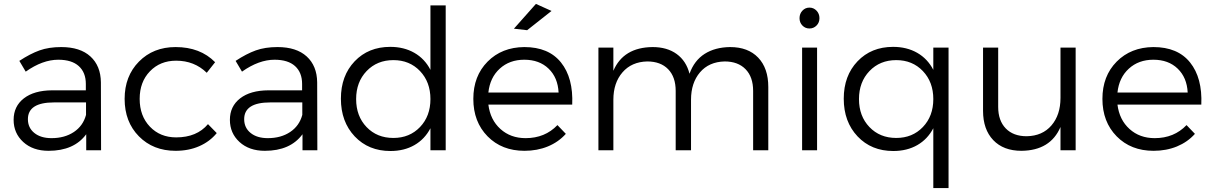

<svg xmlns="http://www.w3.org/2000/svg" viewBox="-20 -770 6216 984"><path d="M498 0H421.9V-82Q359.4 2.9 229 2.9Q148.4 2.9 99.1 -42.2Q49.8 -87.4 49.8 -155.8Q49.8 -225.1 102.3 -265.9Q154.8 -306.6 247.1 -307.1H419.9V-339.8Q419.9 -398.4 383.8 -431.2Q347.7 -463.9 278.8 -463.9Q198.2 -463.9 111.8 -402.8L79.1 -458Q134.8 -494.6 182.6 -511.7Q230.5 -528.8 293.9 -528.8Q390.6 -528.8 443.4 -480.7Q496.1 -432.6 497.1 -348.1ZM244.1 -62Q311.5 -62 358.6 -93.5Q405.8 -125 420.9 -181.2V-245.1H256.8Q123 -245.1 123 -159.2Q123 -115.2 156 -88.6Q189 -62 244.1 -62Z M1039.6 -397Q976.1 -459 882.8 -459Q800.8 -459 748.3 -404.5Q695.8 -350.1 695.8 -263.2Q695.8 -175.8 748.3 -120.8Q800.8 -65.9 882.8 -65.9Q988.8 -65.9 1045.9 -133.8L1090.8 -87.9Q1055.2 -44.4 1001.2 -20.8Q947.3 2.9 879.9 2.9Q765.1 2.9 691.9 -71.3Q618.7 -145.5 618.7 -263.2Q618.7 -379.9 692.1 -454.3Q765.6 -528.8 879.9 -528.8Q1006.3 -528.8 1082.5 -451.2Z M1606.4 0H1530.3V-82Q1467.8 2.9 1337.4 2.9Q1256.8 2.9 1207.5 -42.2Q1158.2 -87.4 1158.2 -155.8Q1158.2 -225.1 1210.7 -265.9Q1263.2 -306.6 1355.5 -307.1H1528.3V-339.8Q1528.3 -398.4 1492.2 -431.2Q1456.1 -463.9 1387.2 -463.9Q1306.6 -463.9 1220.2 -402.8L1187.5 -458Q1243.2 -494.6 1291 -511.7Q1338.9 -528.8 1402.3 -528.8Q1499 -528.8 1551.8 -480.7Q1604.5 -432.6 1605.5 -348.1ZM1352.5 -62Q1419.9 -62 1467 -93.5Q1514.2 -125 1529.3 -181.2V-245.1H1365.2Q1231.4 -245.1 1231.4 -159.2Q1231.4 -115.2 1264.4 -88.6Q1297.4 -62 1352.5 -62Z M2186 -742.2H2264.2V0H2186V-112.8Q2156.7 -56.6 2104 -26.4Q2051.3 3.9 1981 3.9Q1868.7 3.9 1797.9 -71Q1727.1 -146 1727.1 -264.2Q1727.1 -381.8 1797.6 -455.8Q1868.2 -529.8 1980 -529.8Q2050.3 -529.8 2103.5 -499.3Q2156.7 -468.8 2186 -412.1ZM1996.1 -63Q2079.1 -63 2132.6 -118.9Q2186 -174.8 2186 -262.2Q2186 -349.6 2132.6 -405.8Q2079.1 -461.9 1996.1 -461.9Q1912.6 -461.9 1858.9 -405.8Q1805.2 -349.6 1805.2 -262.2Q1805.2 -174.8 1858.6 -118.9Q1912.1 -63 1996.1 -63Z M2806.6 -713.9 2681.6 -615.2 2613.8 -623 2726.6 -750ZM2667 -528.8Q2792 -528.8 2855.2 -449.7Q2918.5 -370.6 2912.6 -233.9H2482.9Q2492.7 -155.8 2544.7 -108.9Q2596.7 -62 2673.8 -62Q2772.9 -62 2836.9 -128.9L2879.9 -84Q2842.3 -42 2787.8 -19.5Q2733.4 2.9 2668 2.9Q2551.8 2.9 2478.8 -71.3Q2405.8 -145.5 2405.8 -263.2Q2405.8 -380.4 2478.8 -454.1Q2551.8 -527.8 2667 -528.8ZM2482.9 -295.9H2842.8Q2838.9 -372.6 2791.5 -418.2Q2744.1 -463.9 2667 -463.9Q2591.3 -463.9 2541.3 -418.2Q2491.2 -372.6 2482.9 -295.9Z M3721.7 -528.8Q3814 -528.8 3865.7 -474.6Q3917.5 -420.4 3917.5 -324.2V0H3839.8V-304.2Q3839.8 -375.5 3801 -415.3Q3762.2 -455.1 3693.8 -455.1Q3613.3 -453.1 3567.4 -399.2Q3521.5 -345.2 3521.5 -258.8V0H3442.9V-304.2Q3442.9 -375.5 3404.3 -415.3Q3365.7 -455.1 3296.9 -455.1Q3216.8 -453.1 3170.2 -399.2Q3123.5 -345.2 3123.5 -258.8V0H3046.9V-525.9H3123.5V-407.2Q3174.8 -527.3 3324.7 -528.8Q3398.9 -528.8 3448 -493.2Q3497.1 -457.5 3513.7 -392.1Q3538.1 -460 3591.3 -493.9Q3644.5 -527.8 3721.7 -528.8Z M4179.7 -676.8Q4179.7 -654.3 4164.8 -639.2Q4149.9 -624 4128.4 -624Q4106.9 -624 4092.3 -639.2Q4077.6 -654.3 4077.6 -676.8Q4077.6 -699.7 4092.3 -715.3Q4106.9 -731 4128.4 -731Q4149.9 -731 4164.8 -715.3Q4179.7 -699.7 4179.7 -676.8ZM4090.8 -525.9H4167.5V0H4090.8Z M4763.2 -525.9H4841.3V193.8H4763.2V-112.8Q4733.9 -56.6 4681.2 -26.4Q4628.4 3.9 4558.1 3.9Q4445.8 3.9 4375 -71Q4304.2 -146 4304.2 -264.2Q4304.2 -381.8 4374.8 -455.8Q4445.3 -529.8 4557.1 -529.8Q4627.4 -529.8 4680.7 -499.3Q4733.9 -468.8 4763.2 -412.1ZM4573.2 -63Q4656.2 -63 4709.7 -118.9Q4763.2 -174.8 4763.2 -262.2Q4763.2 -349.6 4709.7 -405.8Q4656.2 -461.9 4573.2 -461.9Q4489.7 -461.9 4436 -405.8Q4382.3 -349.6 4382.3 -262.2Q4382.3 -174.8 4435.8 -118.9Q4489.3 -63 4573.2 -63Z M5415 -525.9H5492.7V0H5415V-119.1Q5363.3 1.5 5214.8 2.9Q5122.6 2.9 5070.3 -52Q5018.1 -106.9 5018.1 -202.1V-525.9H5095.7V-222.2Q5095.7 -151.9 5134.5 -111.8Q5173.3 -71.8 5241.7 -71.8Q5322.3 -73.2 5368.7 -127.2Q5415 -181.2 5415 -268.1Z M5891.1 -528.8Q6016.1 -528.8 6079.3 -449.7Q6142.6 -370.6 6136.7 -233.9H5707Q5716.8 -155.8 5768.8 -108.9Q5820.8 -62 5897.9 -62Q5997.1 -62 6061 -128.9L6104 -84Q6066.4 -42 6012 -19.5Q5957.5 2.9 5892.1 2.9Q5775.9 2.9 5702.9 -71.3Q5629.9 -145.5 5629.9 -263.2Q5629.9 -380.4 5702.9 -454.1Q5775.9 -527.8 5891.1 -528.8ZM5707 -295.9H6066.9Q6063 -372.6 6015.6 -418.2Q5968.3 -463.9 5891.1 -463.9Q5815.4 -463.9 5765.4 -418.2Q5715.3 -372.6 5707 -295.9Z"/></svg>

Font: Montserrat-Arabic Light
Style: Regular
Weight: 300
Designer: Mohamed Gaber
Foundry: Kief Type Foundry
Version: Version 5.008;PS 005.008;hotconv 1.0.88;makeotf.lib2.5.64775